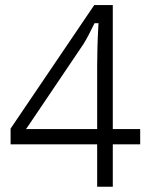

<svg xmlns="http://www.w3.org/2000/svg" viewBox="-20 -730 582 743"><path d="M423.8 -230.5H416.5V-237.8V-710.4H344.7L21 -232.4V-171.4H349.1H356V-164.1V-7.3H416.5V-164.1V-171.4H423.8H522.5V-230.5ZM349.1 -230.5H94.7H80.6L88.9 -242.2L302.7 -559.1C315.4 -579.6 329.1 -605.5 343.8 -636.2L345.7 -640.1H350.1H354H361.3L360.8 -632.3C357.4 -574.2 356 -521.5 356 -475.1V-237.8V-230.5Z"/></svg>

Font: Sahel Light
Style: Regular
Weight: 300
Foundry: Saber Rastikerdar (saber.rastikerdar@gmail.com)
Version: Version 3.4.0